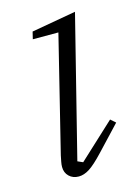

<svg xmlns="http://www.w3.org/2000/svg" viewBox="-88 -573 466 638"><g transform="rotate(-15 144.5 -254.0)"><path d="M104 12Q84 12 71 -0.5Q58 -13 58 -33Q58 -41 60 -51Q62 -61 64 -71L162 -468H74L80 -493L233 -520L112 -38L130 -30L253 -144L270 -129L192 -46Q160 -12 141 0Q122 12 104 12Z"/></g></svg>

Font: IBM Plex Serif Light
Style: Italic
Weight: 300
Italic angle: -14°
Designer: Mike Abbink, Paul van der Laan, Pieter van Rosmalen
Foundry: Bold Monday
Version: Version 3.001